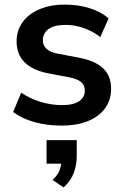

<svg xmlns="http://www.w3.org/2000/svg" viewBox="-20 -535 541 833"><path d="M248 10Q183 10 128.5 -5.5Q74 -21 37 -49L72 -133Q110 -107 156 -93Q202 -79 249 -79Q299 -79 323.5 -96Q348 -113 348 -142Q348 -165 332.5 -178.5Q317 -192 283 -199L183 -218Q119 -232 85.5 -266Q52 -300 52 -355Q52 -402 77.5 -438Q103 -474 150.5 -494.5Q198 -515 262 -515Q318 -515 367.5 -500Q417 -485 451 -455L415 -374Q384 -399 344 -413Q304 -427 266 -427Q214 -427 190 -408.5Q166 -390 166 -361Q166 -339 180.5 -324.5Q195 -310 226 -303L326 -284Q393 -271 427.5 -238.5Q462 -206 462 -150Q462 -100 435 -64Q408 -28 360 -9Q312 10 248 10ZM256 278 208 246Q231 224 238.5 203.5Q246 183 246 160L274 175H182V73H313V140Q313 181 300 215.5Q287 250 256 278Z"/></svg>

Font: Mulish ExtraLight
Style: Regular
Weight: 200
Designer: Vernon Adams
Foundry: Vernon Adams
Version: Version 3.603